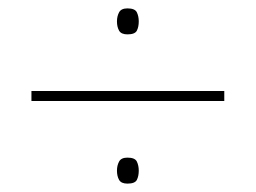

<svg xmlns="http://www.w3.org/2000/svg" viewBox="-20 -582 610 458"><path d="M284 -500Q269 -500 264 -509Q259 -518 259 -531Q259 -543 264 -552.5Q269 -562 284 -562Q302 -562 306.5 -552.5Q311 -543 311 -531Q311 -518 306.5 -509Q302 -500 284 -500ZM55 -341V-365H515V-341ZM284 -144Q269 -144 264 -153Q259 -162 259 -175Q259 -187 264 -196.5Q269 -206 284 -206Q302 -206 306.5 -196.5Q311 -187 311 -175Q311 -162 306.5 -153Q302 -144 284 -144Z"/></svg>

Font: Noto Sans Lao Looped Thin
Style: Regular
Weight: 100
Designer: Mark Frömberg, Ben Mitchell
Foundry: The Fontpad Ltd
Version: Version 1.002; ttfautohint (v1.8.4.7-5d5b)